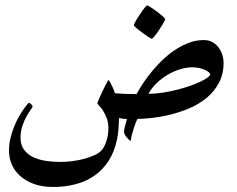

<svg xmlns="http://www.w3.org/2000/svg" viewBox="-20 -458 900 730"><path d="M830.1 -220.7Q830.1 -175.8 812 -142.3Q793.9 -108.9 764.9 -85.2Q735.8 -61.5 699.5 -46.1Q663.1 -30.8 626.7 -22Q590.3 -13.2 557.4 -9.5Q524.4 -5.9 502.4 -5.9Q500 -1.5 495.8 9Q491.7 19.5 487.8 32.2Q483.9 44.9 480.7 57.4Q477.5 69.8 477.5 77.6Q476.1 77.6 471.7 74.2Q467.3 70.8 462.9 65.7Q458.5 60.5 454.8 54.2Q451.2 47.9 451.2 42Q451.2 40 452.4 34.4Q453.6 28.8 455.3 21.7Q457 14.6 459 7.3Q460.9 0 462.9 -5.4Q454.6 -5.9 446.3 -6.8Q438 -7.8 432.6 -9.3Q431.6 20 429.9 38.6Q428.2 57.1 424.8 72.3Q415 119.6 392.8 153.8Q370.6 188 338.9 210Q307.1 231.9 267.3 242.4Q227.5 252.9 182.6 252.9Q140.1 252.9 108.4 241.2Q76.7 229.5 55.7 210.2Q34.7 190.9 24.4 166.3Q14.2 141.6 14.2 115.2Q14.2 91.3 19.5 68.4Q24.9 45.4 33 25.1Q41 4.9 50.5 -12Q60.1 -28.8 68.4 -41Q76.7 -53.2 82.8 -60.1Q88.9 -66.9 89.8 -66.9Q93.8 -66.9 98.9 -61.5Q104 -56.2 104 -52.7Q104 -50.3 96.9 -40.8Q89.8 -31.2 81.1 -15.9Q72.3 -0.5 65.2 20.3Q58.1 41 58.1 65.9Q58.1 93.3 71 110.8Q84 128.4 105.2 138.9Q126.5 149.4 153.6 153.6Q180.7 157.7 208.5 157.7Q230 157.7 253.7 154.8Q277.3 151.9 298.8 146.2Q320.3 140.6 337.6 132.8Q355 125 364.7 115.2Q376 103.5 384 80.3Q392.1 57.1 392.1 29.3Q392.1 7.3 385.5 -9.5Q378.9 -26.4 371.1 -38.1Q363.3 -49.8 356.7 -56.4Q350.1 -63 350.1 -64.5Q350.1 -66.4 353 -73.7Q356 -81.1 360.4 -90.8Q364.7 -100.6 370.1 -111.8Q375.5 -123 380.1 -132.3Q384.8 -141.6 388.4 -147.7Q392.1 -153.8 393.6 -153.8Q396.5 -149.4 399.9 -143.1Q403.3 -136.7 406.7 -129.6Q410.2 -122.6 412.8 -115.7Q415.5 -108.9 417 -103.5Q431.6 -102.1 454.1 -101.1Q476.6 -100.1 499 -100.1Q510.7 -121.6 526.6 -145.3Q542.5 -168.9 562 -191.9Q581.5 -214.8 603.8 -235.4Q626 -255.9 650.6 -271.5Q675.3 -287.1 701.4 -296.4Q727.5 -305.7 754.4 -305.7Q775.4 -305.7 789.8 -296.6Q804.2 -287.6 813.2 -274.4Q822.3 -261.2 826.2 -246.6Q830.1 -231.9 830.1 -220.7ZM779.3 -175.3Q779.3 -178.2 774.7 -182.6Q770 -187 761 -191.4Q752 -195.8 739.3 -199Q726.6 -202.1 710.4 -202.1Q689.9 -202.1 666 -195.1Q642.1 -188 619.1 -174.8Q596.2 -161.6 576.4 -142.8Q556.6 -124 544.4 -101.1Q570.8 -101.6 598.4 -105.7Q626 -109.9 652.1 -116.5Q678.2 -123 701.4 -131.1Q724.6 -139.2 741.9 -147.5Q759.3 -155.8 769.3 -163.1Q779.3 -170.4 779.3 -175.3ZM607.9 -385.3Q607.9 -383.3 604.7 -377.2Q601.6 -371.1 596.7 -362.8Q591.8 -354.5 585.7 -345.2Q579.6 -335.9 574 -328.4Q568.4 -320.8 563.5 -315.7Q558.6 -310.5 556.6 -310.5Q555.2 -310.5 544.2 -317.6Q533.2 -324.7 521 -333.7Q508.8 -342.8 498.8 -351.3Q488.8 -359.9 488.8 -362.3Q488.8 -364.3 491.9 -370.6Q495.1 -377 500.2 -385.3Q505.4 -393.6 511.5 -402.8Q517.6 -412.1 523.2 -419.7Q528.8 -427.2 533.2 -432.4Q537.6 -437.5 539.6 -437.5Q542.5 -437.5 553.5 -430.2Q564.5 -422.9 576.7 -413.8Q588.9 -404.8 598.4 -396.2Q607.9 -387.7 607.9 -385.3Z"/></svg>

Font: Scheherazade
Style: Bold
Weight: 700
Version: Version 2.100 (build 932/914)